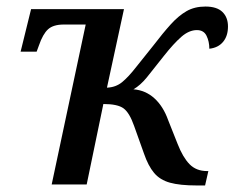

<svg xmlns="http://www.w3.org/2000/svg" viewBox="-20 -564 717 587"><path d="M581 3Q530 3 499.5 -5.5Q469 -14 451 -35.5Q433 -57 420 -95L390 -179Q376 -219 358 -232.5Q340 -246 296 -246L245 0H138L242 -489H175Q143 -489 127 -474.5Q111 -460 99 -425L92 -406H43L75 -536H359L307 -296Q334 -297 353.5 -313Q373 -329 397 -360L449 -425Q478 -463 502 -489.5Q526 -516 550.5 -530Q575 -544 608 -544Q643 -544 660 -527.5Q677 -511 677 -483Q677 -454 662 -436Q647 -418 620 -415Q620 -437 611.5 -454.5Q603 -472 582 -472Q558 -472 534.5 -451.5Q511 -431 481 -393Q449 -352 429 -327.5Q409 -303 388 -291Q425 -288 452 -263.5Q479 -239 494 -197L523 -124Q539 -83 559.5 -62Q580 -41 613 -41H617L607 3Z"/></svg>

Font: Noto Serif SemiCondensed Medium
Style: Italic
Weight: 500
Width: 4
Italic angle: -12°
Designer: Monotype Design Team
Foundry: Monotype Imaging Inc.
Version: Version 2.013